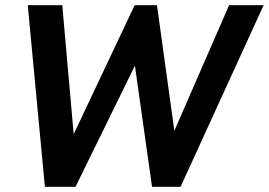

<svg xmlns="http://www.w3.org/2000/svg" viewBox="-20 -720 1036 740"><path d="M153 0 87 -700H220L264 -203L499 -700H585L652 -216L863 -700H996L676 0H566L500 -467L271 0Z"/></svg>

Font: Cabin VF Beta
Style: Italic
Weight: 400
Italic angle: -7°
Designer: Pablo Impallari
Foundry: Pablo Impallari. http://www.impallari.com Igino Marini. http://www.ikern.com
Version: Version 2.300